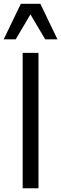

<svg xmlns="http://www.w3.org/2000/svg" viewBox="-32 -1004 327 1024"><path d="M-12.2 -794.4 79.1 -983.9H183.1L274.4 -794.4H209L130.4 -927.2L51.8 -794.4ZM173.3 0H88.9V-722.2H173.3Z"/></svg>

Font: Oxygen-Regular
Style: Regular
Weight: 400
Designer: Vernon Adams
Foundry: Vernon Adams
Version: Version Release 0.2.3 webfont; ttfautohint (v0.93.3-1d66) -l